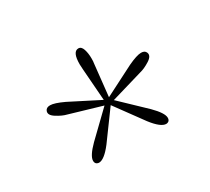

<svg xmlns="http://www.w3.org/2000/svg" viewBox="-81 -859 683 623"><g transform="rotate(-30 260.5 -547.5)"><path d="M121 -385Q121 -403 154 -436L243 -522L124 -557Q107 -561 86.5 -574Q66 -587 72 -601Q76 -611 90 -611Q106 -611 140 -595L250 -539L241 -659L240 -678Q240 -725 262 -725Q273 -725 278 -710Q283 -695 283 -675Q283 -662 282 -659L269 -538L381 -595Q415 -611 431 -611Q445 -611 449 -601Q455 -587 434.5 -574Q414 -561 397 -557L278 -522L368 -436Q401 -403 401 -385Q401 -377 396 -373Q392 -370 387 -370Q367 -370 337 -409L261 -513L185 -409Q155 -370 135 -370Q131 -370 126 -373Q121 -377 121 -385Z"/></g></svg>

Font: Trirong Thin
Style: Regular
Weight: 250
Designer: Katatrad Team
Foundry: CadsonDemak
Version: Version 1.001